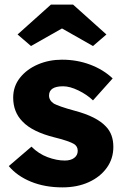

<svg xmlns="http://www.w3.org/2000/svg" viewBox="-20 -800 535 830"><path d="M250 10Q174 10 114 -14.5Q54 -39 18 -82L116 -166Q147 -135 186 -120.5Q225 -106 260 -106Q286 -106 301 -117.5Q316 -129 316 -148Q316 -168 299 -178Q291 -183 270 -190.5Q249 -198 216 -206Q120 -230 78 -274Q37 -315 37 -378Q37 -427 66.5 -464Q96 -501 144 -521.5Q192 -542 248 -542Q313 -542 370 -520.5Q427 -499 467 -461L382 -366Q356 -391 319 -409Q282 -427 253 -427Q192 -427 192 -387Q192 -366 213 -352Q222 -347 244.5 -339Q267 -331 304 -321Q398 -296 438 -253Q470 -220 470 -165Q470 -114 441.5 -74.5Q413 -35 363.5 -12.5Q314 10 250 10ZM114 -601 56 -651 200 -780H296L440 -651L382 -601L248 -677Z"/></svg>

Font: Readex Pro
Style: Bold
Weight: 700
Designer: Bonnie Shaver-Troup, Thomas Jockin
Foundry: Lexend
Version: Version 1.203; ttfautohint (v1.8.3)